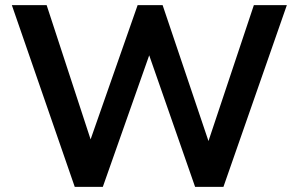

<svg xmlns="http://www.w3.org/2000/svg" viewBox="-20 -725 1157 745"><path d="M270 0 26 -705H161L347 -137H315L514 -705H611L803 -136H775L965 -705H1093L847 0H737L550 -536H568L379 0Z"/></svg>

Font: Nunito Sans 11pt
Style: Bold
Weight: 700
Version: Version 3.101;gftools[0.9.27]